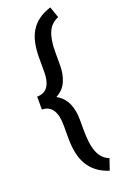

<svg xmlns="http://www.w3.org/2000/svg" viewBox="-183 -860 689 1081"><g transform="rotate(-20 161.0 -319.5)"><path d="M274.4 169.4Q231.4 155.8 201.7 132.8Q171.9 109.9 153.3 78.1Q134.8 46.4 126.5 6.3Q118.2 -33.7 118.2 -81.5V-159.2Q118.2 -187.5 113.5 -210.4Q108.9 -233.4 98.6 -250Q88.4 -266.6 72.3 -275.6Q56.2 -284.7 33.2 -284.7V-362.3Q77.1 -362.3 97.7 -393.1Q118.2 -423.8 118.2 -477.5V-564Q118.2 -611.3 126.2 -650.6Q134.3 -689.9 152.8 -720.7Q171.4 -751.5 201.2 -773.4Q231 -795.4 274.4 -809.1L297.4 -742.2Q252.9 -725.1 233.9 -681.6Q214.8 -638.2 214.8 -564V-485.4Q214.8 -430.2 196.3 -388.2Q177.7 -346.2 134.3 -323.2Q156.2 -311 171.6 -293.9Q187 -276.9 196.5 -255.6Q206.1 -234.4 210.4 -209.5Q214.8 -184.6 214.8 -157.2V-99.1Q214.8 -57.1 219 -23.9Q223.1 9.3 232.7 34.4Q242.2 59.6 258.1 76.4Q273.9 93.3 297.4 102.5Z"/></g></svg>

Font: Ufes Sans Medium
Style: Regular
Weight: 500
Designer: Ricardo Esteves & Filipe Motta
Foundry: ProDesignUfes - Ricardo Esteves, Filipe Motta (This is a derivative work, based on Roboto family, by Christian Robertson
Version: Version 2.0